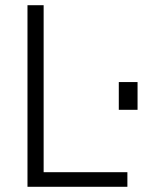

<svg xmlns="http://www.w3.org/2000/svg" viewBox="-20 -717 625 737"><path d="M85.5 -697H147.5V-56H469V0H85.5ZM436 -402H508V-295.5H436Z"/></svg>

Font: HK Grotesk Light
Style: Regular
Weight: 300
Designer: Alfredo Marco Pradil
Foundry: Hanken Design Co.
Version: Version 3.001